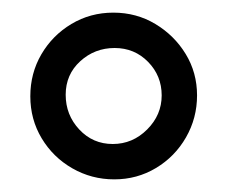

<svg xmlns="http://www.w3.org/2000/svg" viewBox="-20 -761 360 304"><path d="M274 -675.5Q292 -646 292 -610Q292 -574 274.5 -543.5Q257 -513 227 -495Q197 -477 161 -477Q125 -477 94.5 -494.5Q64 -512 46 -542Q28 -572 28 -608.5Q28 -645 45.5 -675Q63 -705 93 -723Q123 -741 159.5 -741Q196 -741 226 -723Q256 -705 274 -675.5ZM105.5 -556Q127 -533 158.5 -533Q190 -533 213 -556Q236 -579 236 -610Q236 -641 214.5 -663Q193 -685 161.5 -685Q130 -685 107 -664Q84 -643 84 -611Q84 -579 105.5 -556Z"/></svg>

Font: LXGW WenKai TC
Style: Regular
Weight: 400
Designer: LXGW / Fontworks Inc.
Foundry: LXGW / Fontworks Inc.
Version: Version 1.330